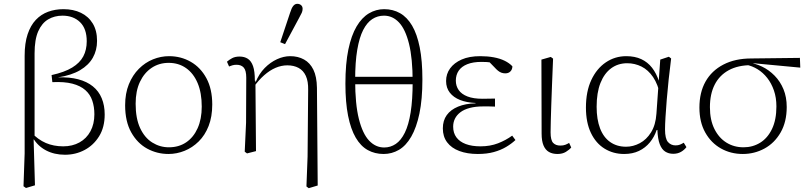

<svg xmlns="http://www.w3.org/2000/svg" viewBox="-20 -794 4223 1005"><path d="M103 181 109 9V-502Q109 -568 124.5 -614.5Q140 -661 167.5 -690Q195 -719 232 -732.5Q269 -746 312 -746Q364 -746 403.5 -727Q443 -708 465.5 -671Q488 -634 488 -580Q488 -531 466 -492Q444 -453 399 -426.5Q354 -400 284 -389Q344 -391 389.5 -379Q435 -367 466 -342Q497 -317 512.5 -279.5Q528 -242 528 -195Q528 -128 499 -81Q470 -34 423 -9Q376 16 320 16Q264 16 220.5 -7Q177 -30 152 -73H137L141 -103Q179 -63 220 -45.5Q261 -28 311 -28Q359 -28 396 -48.5Q433 -69 453.5 -107Q474 -145 474 -196Q474 -235 463 -267.5Q452 -300 426.5 -322.5Q401 -345 359 -356Q317 -367 254 -364L250 -401Q318 -416 358 -440.5Q398 -465 416 -499Q434 -533 434 -578Q434 -644 399 -678Q364 -712 307 -712Q265 -712 232 -692.5Q199 -673 180 -630Q161 -587 161 -514V-68L156 -63L163 176L116 190Z M862 12Q802 12 750.5 -16Q699 -44 667 -101Q635 -158 635 -243Q635 -305 654.5 -353Q674 -401 707 -434Q740 -467 781 -483.5Q822 -500 865 -500Q927 -500 978.5 -470.5Q1030 -441 1060.5 -384.5Q1091 -328 1091 -247Q1091 -183 1072 -134.5Q1053 -86 1020 -53.5Q987 -21 946 -4.5Q905 12 862 12ZM864 -23Q916 -23 954.5 -49Q993 -75 1014.5 -123Q1036 -171 1036 -236Q1036 -308 1014.5 -359Q993 -410 954 -437.5Q915 -465 863 -465Q813 -465 774 -439Q735 -413 712.5 -365.5Q690 -318 690 -251Q690 -174 713.5 -123.5Q737 -73 777 -48Q817 -23 864 -23Z M1261 0 1268 -152 1269 -387Q1269 -425 1256 -440Q1243 -455 1218 -455Q1206 -455 1196 -452Q1186 -449 1179 -446L1168 -471Q1179 -481 1195 -489.5Q1211 -498 1234 -498Q1259 -498 1277 -486.5Q1295 -475 1304.5 -448Q1314 -421 1314 -372L1317 -371L1320 -3L1273 9ZM1584 182 1590 26 1593 -323Q1594 -368 1581 -396.5Q1568 -425 1543 -438.5Q1518 -452 1484 -452Q1453 -452 1422.5 -439Q1392 -426 1362.5 -400Q1333 -374 1307 -337L1302 -364H1318Q1336 -408 1365.5 -438Q1395 -468 1430 -484Q1465 -500 1499 -500Q1540 -500 1571.5 -482.5Q1603 -465 1620.5 -429Q1638 -393 1639 -335L1643 177L1596 191ZM1447 -573 1498 -726Q1506 -752 1515 -763Q1524 -774 1536 -774Q1548 -774 1556 -767Q1564 -760 1564 -748Q1564 -737 1559.5 -727Q1555 -717 1545 -699L1472 -563Z M1988 12Q2031 12 2068 -9.5Q2105 -31 2132.5 -78.5Q2160 -126 2175.5 -200Q2191 -274 2191 -378Q2191 -476 2177 -546Q2163 -616 2137 -660Q2111 -704 2074 -725Q2037 -746 1991 -746Q1948 -746 1911 -724Q1874 -702 1846.5 -655.5Q1819 -609 1803.5 -535Q1788 -461 1788 -356Q1788 -258 1802 -188Q1816 -118 1842 -73.5Q1868 -29 1905 -8.5Q1942 12 1988 12ZM1991 -22Q1946 -22 1912 -58Q1878 -94 1858.5 -171.5Q1839 -249 1839 -375Q1839 -469 1850 -533.5Q1861 -598 1881 -637Q1901 -676 1928.5 -694Q1956 -712 1990 -712Q2035 -712 2068.5 -676.5Q2102 -641 2121 -564.5Q2140 -488 2140 -366Q2140 -272 2129.5 -206Q2119 -140 2099 -99.5Q2079 -59 2051.5 -40.5Q2024 -22 1991 -22ZM1817 -353H2163V-392H1817Z M2481 12Q2426 12 2384.5 -3.5Q2343 -19 2320.5 -49Q2298 -79 2298 -122Q2298 -163 2318.5 -191.5Q2339 -220 2378 -236Q2417 -252 2469 -253V-255Q2423 -257 2388.5 -270.5Q2354 -284 2334.5 -309Q2315 -334 2315 -370Q2315 -407 2336 -436Q2357 -465 2396.5 -482.5Q2436 -500 2494 -500Q2532 -500 2564.5 -494Q2597 -488 2621.5 -476Q2646 -464 2662 -447Q2662 -431 2652 -420.5Q2642 -410 2625 -410Q2614 -410 2604.5 -413.5Q2595 -417 2586.5 -424Q2578 -431 2568 -442L2531 -480L2582 -474L2595 -458Q2572 -464 2550.5 -467Q2529 -470 2500 -470Q2456 -470 2426 -458Q2396 -446 2381 -424Q2366 -402 2366 -372Q2366 -344 2381 -322.5Q2396 -301 2427 -289Q2458 -277 2506 -277Q2521 -277 2537 -277.5Q2553 -278 2571 -278V-236Q2552 -237 2538 -237Q2524 -237 2510 -237Q2469 -237 2439 -229Q2409 -221 2390 -206.5Q2371 -192 2361.5 -173Q2352 -154 2352 -131Q2352 -98 2369 -75Q2386 -52 2418 -40Q2450 -28 2495 -28Q2546 -28 2587 -44Q2628 -60 2661 -84L2678 -61Q2658 -42 2629.5 -25Q2601 -8 2564.5 2Q2528 12 2481 12Z M2898 12Q2872 12 2853.5 1.5Q2835 -9 2825 -32.5Q2815 -56 2815 -95L2814 -482L2863 -496L2875 -487Q2872 -412 2869.5 -351Q2867 -290 2865.5 -242Q2864 -194 2863 -159Q2862 -124 2862 -101Q2862 -60 2875.5 -46Q2889 -32 2913 -32Q2929 -32 2940 -36.5Q2951 -41 2959 -46L2970 -22Q2960 -10 2942 1Q2924 12 2898 12Z M3247 12Q3190 12 3144.5 -16Q3099 -44 3073 -98.5Q3047 -153 3047 -231Q3047 -315 3075 -375Q3103 -435 3151 -467.5Q3199 -500 3258 -500Q3303 -500 3336.5 -484.5Q3370 -469 3393 -439.5Q3416 -410 3430 -367H3448L3437 -291Q3424 -353 3398.5 -390.5Q3373 -428 3338 -445.5Q3303 -463 3263 -463Q3215 -463 3179 -436.5Q3143 -410 3123 -359.5Q3103 -309 3103 -235Q3103 -169 3121 -122Q3139 -75 3174 -50.5Q3209 -26 3257 -26Q3294 -26 3329 -44.5Q3364 -63 3388 -101.5Q3412 -140 3416 -199L3428 -369L3436 -482L3481 -497L3493 -488Q3486 -433 3480 -377.5Q3474 -322 3470 -272Q3466 -222 3463.5 -181.5Q3461 -141 3461 -117Q3461 -68 3476.5 -50.5Q3492 -33 3516 -33Q3530 -33 3539.5 -37Q3549 -41 3559 -47L3573 -24Q3562 -9 3544.5 1Q3527 11 3504 11Q3480 11 3462 -0.5Q3444 -12 3433.5 -39Q3423 -66 3421 -114L3417 -113Q3405 -77 3381.5 -48.5Q3358 -20 3324.5 -4Q3291 12 3247 12Z M3868 12Q3805 12 3753.5 -17Q3702 -46 3671.5 -100.5Q3641 -155 3641 -231Q3641 -310 3673 -367Q3705 -424 3766.5 -456Q3828 -488 3913 -488L4167 -491L4169 -440L3924 -463L3914 -453Q3843 -453 3794.5 -426.5Q3746 -400 3721 -351Q3696 -302 3696 -233Q3696 -166 3719.5 -119Q3743 -72 3782.5 -47.5Q3822 -23 3872 -23Q3920 -23 3959 -47Q3998 -71 4021 -119Q4044 -167 4044 -237Q4044 -283 4031 -320.5Q4018 -358 3996 -386Q3974 -414 3945.5 -431.5Q3917 -449 3886 -455L3894 -467Q3932 -463 3968.5 -445.5Q4005 -428 4034.5 -398Q4064 -368 4081 -327Q4098 -286 4098 -234Q4098 -156 4066 -100.5Q4034 -45 3981.5 -16.5Q3929 12 3868 12Z"/></svg>

Font: Source Serif 4 Light
Style: Regular
Weight: 300
Designer: Frank Grießhammer
Foundry: Adobe Systems Incorporated
Version: Version 4.004;hotconv 1.0.116;makeotfexe 2.5.65601